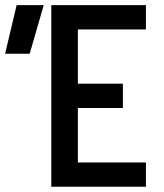

<svg xmlns="http://www.w3.org/2000/svg" viewBox="-20 -713 626 733"><path d="M175.8 0V-693.4H537.1V-600.6H277.3V-393.6H449.2V-300.8H277.3V-92.8H537.1V0ZM-0.5 -507.8 43.5 -693.4H147L93.3 -507.8Z"/></svg>

Font: Cascadia Code NF
Style: Regular
Weight: 400
Monospace: yes
Designer: Aaron Bell
Foundry: Saja Typeworks
Version: Version 2404.023; ttfautohint (v1.8.4)